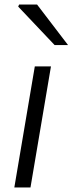

<svg xmlns="http://www.w3.org/2000/svg" viewBox="-20 -824 319 844"><path d="M133 -532H204L114 0H43ZM60 -795 64 -804H143L279 -626H220Z"/></svg>

Font: Nebula Sans Book
Style: Regular
Weight: 400
Italic angle: -9°
Designer: Paul D. Hunt for Adobe (as Source Sans)
Foundry: Nebula Entertainment & Broadcasting LLC
Version: Version 1.010